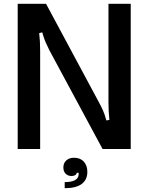

<svg xmlns="http://www.w3.org/2000/svg" viewBox="-20 -783 781 1009"><path d="M73 0V-763H222L499 -247Q512 -223 521 -203Q530 -183 539 -150L555 -153Q550 -195 550 -246V-763H667V0H519L240 -518Q227 -544 219 -562.5Q211 -581 202 -613L186 -609Q191 -567 191 -516V0ZM320 174Q388 174 393 137Q393 135 393.5 132Q394 129 393 125H384Q379 142 356 142Q337 142 325 130Q313 118 313 97Q313 74 328.5 60Q344 46 369 46Q402 46 420.5 66.5Q439 87 439 120Q439 162 409 184Q379 206 320 206Z"/></svg>

Font: Open Sauce Sans Medium
Style: Regular
Weight: 500
Designer: Alfredo Marco Pradil
Foundry: Creative Sauce Fz LLC
Version: Version 1.477